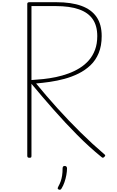

<svg xmlns="http://www.w3.org/2000/svg" viewBox="-20 -1415 1057 1739"><path d="M247 14Q235 14 231 9.5Q227 5 227 -5V-1380Q227 -1388 232 -1391.5Q237 -1395 247 -1395H490Q626 -1395 717 -1362Q808 -1329 854.5 -1261.5Q901 -1194 901 -1088Q901 -1000 874 -934.5Q847 -869 799.5 -824Q752 -779 691.5 -749Q631 -719 564.5 -701Q498 -683 432 -673.5Q366 -664 307 -659Q397 -549 498.5 -436.5Q600 -324 708.5 -217Q817 -110 927 -16Q934 -11 933 -6Q932 -1 924 7Q917 14 911 13.5Q905 13 899 7Q789 -82 680 -192Q571 -302 466.5 -420.5Q362 -539 265 -656V-5Q265 5 262.5 9.5Q260 14 247 14ZM265 -690Q316 -693 373 -699Q430 -705 487 -717Q544 -729 599 -749Q654 -769 701.5 -798.5Q749 -828 784.5 -868.5Q820 -909 840.5 -963.5Q861 -1018 861 -1088Q861 -1181 820 -1241Q779 -1301 695 -1330.5Q611 -1360 484 -1360H265ZM513 302Q503 298 502.5 292.5Q502 287 508 275Q521 252 529.5 228Q538 204 542.5 175Q547 146 547 109Q547 101 551 94.5Q555 88 566 88Q577 88 582 94.5Q587 101 587 109Q587 137 581 170Q575 203 564 235Q553 267 538 291Q534 298 528.5 302Q523 306 513 302Z"/></svg>

Font: Playwrite BE WAL Thin
Style: Regular
Weight: 250
Version: Version 1.002